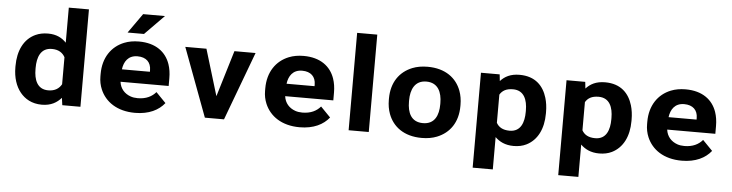

<svg xmlns="http://www.w3.org/2000/svg" viewBox="-53 -1010 5619 1473"><g transform="rotate(5 2757.0 -273.5)"><path d="M432.2 -56 439.9 0H579.6V-750H424.5V-480C392.5 -514 349.4 -538 283.7 -538C247.8 -538 215.7 -531.5 187.5 -518.5C100.6 -478.5 56 -387.3 56 -268V-258C56 -178.9 78.3 -112.4 116 -66.5C151.1 -23.7 204.4 10 282.6 10C354.1 10 398.6 -18.2 432.2 -56ZM424.5 -368V-160C406.5 -127.3 374.6 -104 322.2 -104C235.8 -104 211.1 -178.5 211.1 -258V-268C211.1 -347.8 235.7 -423 323.3 -423C375.7 -423 406.5 -400.7 424.5 -368Z M1226.8 -85 1150.9 -163C1120.9 -127.5 1075.7 -104 1011.2 -104C990.7 -104 972.3 -106.8 956.2 -112.5C909.3 -129 876 -165.2 869.3 -218H1240V-278C1240 -317.3 1234.5 -353 1223.5 -385C1192.2 -476 1113.9 -538 983.7 -538C941.9 -538 904.3 -531.3 871 -518C774.2 -479.4 712 -390.5 712 -265V-246C712 -210.7 718.6 -177.5 731.8 -146.5C770.8 -54.9 861 10 1000.2 10C1107.8 10 1182.1 -28.7 1226.8 -85ZM1087.1 -326V-314H871.5C879.3 -373.1 910.3 -424 982.6 -424C1049.8 -424 1087.1 -386.6 1087.1 -326ZM996.9 -750 890.2 -599H1016.7L1165.2 -750Z M1611.6 -172 1503.8 -528H1341L1537.9 0H1685.3L1882.2 -528H1719.4Z M2494.8 -85 2418.9 -163C2388.9 -127.5 2343.7 -104 2279.2 -104C2258.7 -104 2240.3 -106.8 2224.2 -112.5C2177.3 -129 2144 -165.2 2137.3 -218H2508V-278C2508 -317.3 2502.5 -353 2491.5 -385C2460.2 -476 2381.9 -538 2251.7 -538C2209.9 -538 2172.3 -531.3 2138.9 -518C2042.2 -479.4 1980 -390.5 1980 -265V-246C1980 -210.7 1986.6 -177.5 1999.8 -146.5C2038.8 -54.9 2129 10 2268.2 10C2375.8 10 2450.1 -28.7 2494.8 -85ZM2355.1 -326V-314H2139.5C2147.3 -373.1 2178.3 -424 2250.6 -424C2317.8 -424 2355.1 -386.6 2355.1 -326Z M2800.1 0V-750H2645V0Z M2932 -269V-259C2932 -220.3 2938 -184.7 2950.1 -152C2985.1 -57.5 3070.2 10 3208.1 10C3252.1 10 3291.1 3.2 3325.2 -10.5C3422 -49.3 3483.1 -133.9 3483.1 -259V-269C3483.1 -307.7 3477 -343.3 3465 -376C3430 -470.5 3344.9 -538 3207 -538C3163 -538 3124 -531.2 3089.8 -517.5C2993.1 -478.7 2932 -394.1 2932 -269ZM3328 -269V-259C3328 -175.9 3298.8 -104 3208.1 -104C3116 -104 3087.1 -175.1 3087.1 -259V-269C3087.1 -350.7 3117.3 -424 3207 -424C3297.5 -424 3328 -351.5 3328 -269Z M3767.6 -477 3762.1 -528H3618V203H3773.1V-46C3805.8 -13.8 3850.5 10 3916.1 10C3952.8 10 3985 3.2 4012.9 -10.5C4097 -51.8 4141.6 -141.5 4141.6 -259V-270C4141.6 -310 4136.6 -346.5 4126.7 -379.5C4100 -468.6 4037.2 -538 3915 -538C3844.8 -538 3800.6 -513.2 3767.6 -477ZM3875.4 -104C3822.5 -104 3790.7 -124 3773.1 -156V-373C3791.8 -404.3 3821.8 -423 3874.3 -423C3960.7 -423 3986.5 -349.4 3986.5 -270V-259C3986.5 -179.5 3962.1 -104 3875.4 -104Z M4426.6 -477 4421.1 -528H4277V203H4432.1V-46C4464.8 -13.8 4509.5 10 4575.1 10C4611.8 10 4644 3.2 4671.9 -10.5C4756 -51.8 4800.6 -141.5 4800.6 -259V-270C4800.6 -310 4795.6 -346.5 4785.7 -379.5C4759 -468.6 4696.2 -538 4574 -538C4503.8 -538 4459.6 -513.2 4426.6 -477ZM4534.4 -104C4481.5 -104 4449.7 -124 4432.1 -156V-373C4450.8 -404.3 4480.8 -423 4533.3 -423C4619.7 -423 4645.5 -349.4 4645.5 -270V-259C4645.5 -179.5 4621.1 -104 4534.4 -104Z M5436.8 -85 5360.9 -163C5330.9 -127.5 5285.7 -104 5221.2 -104C5200.7 -104 5182.3 -106.8 5166.2 -112.5C5119.3 -129 5086 -165.2 5079.3 -218H5450V-278C5450 -317.3 5444.5 -353 5433.5 -385C5402.2 -476 5323.9 -538 5193.7 -538C5151.9 -538 5114.3 -531.3 5080.9 -518C4984.2 -479.4 4922 -390.5 4922 -265V-246C4922 -210.7 4928.6 -177.5 4941.8 -146.5C4980.8 -54.9 5071 10 5210.2 10C5317.8 10 5392.1 -28.7 5436.8 -85ZM5297.1 -326V-314H5081.5C5089.3 -373.1 5120.3 -424 5192.6 -424C5259.8 -424 5297.1 -386.6 5297.1 -326Z"/></g></svg>

Font: Asimov
Style: Wid
Weight: 500
Designer: Google
Version: Version 2.000980; 2014